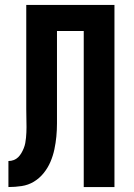

<svg xmlns="http://www.w3.org/2000/svg" viewBox="-20 -755 540 775"><path d="M14 0V-105Q25 -105 35.5 -109Q46 -113 53.5 -120.5Q61 -128 66.5 -137.5Q72 -147 76 -157Q80 -167 82 -177.5Q84 -188 85 -199Q86 -210 86.5 -220.5Q87 -231 87 -242Q87 -260 86.5 -278.5Q86 -297 86 -315V-735H442V0H318V-630H210V-314Q210 -314 210 -313.5Q210 -313 210 -312V-311Q210 -311 210 -310.5Q210 -310 210 -310Q210 -283 210 -256.5Q210 -230 207.5 -204Q205 -178 199.5 -152Q194 -126 183.5 -101.5Q173 -77 156 -56Q139 -35 116.5 -21.5Q94 -8 67.5 -4Q41 0 14 0Z"/></svg>

Font: Iosevka SS04 Extrabold
Style: Regular
Weight: 800
Monospace: yes
Designer: Belleve Invis
Foundry: Belleve Invis
Version: Version 19.0.0; ttfautohint (v1.8.4)